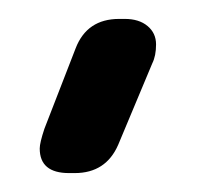

<svg xmlns="http://www.w3.org/2000/svg" viewBox="-20 -798 208 203"><path d="M22 -641Q22 -615 53 -615H59Q92 -615 105 -645L141 -731Q145 -739 145 -751Q145 -763 136 -770.5Q127 -778 112 -778H106Q72 -778 60 -747L27 -662Q22 -647 22 -641Z"/></svg>

Font: WD-XL Lubrifont TC
Style: Regular
Weight: 400
Designer: [WD-XL Lubrifont] Copyright 2020-2022 (c) NightFurySL2001, Skr-ZERO; [ZCOOL QingKe HuangYou] Copyright 2018-2022 (c) The
Version: Version 2.001;hotconv 1.1.1;makeotfexe 2.6.0